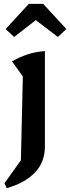

<svg xmlns="http://www.w3.org/2000/svg" viewBox="-20 -771 363 992"><path d="M15 201 3 176 88 57 98 -376 42 -454Q80 -476 122.5 -490Q165 -504 212 -507V-15Q212 67 160 121Q108 175 15 201ZM203 -751 323 -621 279 -580 165 -667 53 -580 9 -621 129 -751Z"/></svg>

Font: Piazzolla Thin
Style: Bold
Weight: 700
Version: Version 2.005